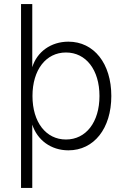

<svg xmlns="http://www.w3.org/2000/svg" viewBox="-20 -720 615 940"><path d="M315 16C440 16 525 -91 525 -250C525 -409 440 -516 315 -516C229 -516 161 -466 138 -391V-700H83V200H138V-110C162 -35 229 16 315 16ZM303 -37C205 -37 139 -122 139 -250C139 -378 205 -463 303 -463C401 -463 467 -378 467 -250C467 -122 401 -37 303 -37Z"/></svg>

Font: Uncut Sans Light
Style: Regular
Weight: 300
Designer: Kasper Nordkvist
Foundry: UNCUT.wtf
Version: Version 1.304;Glyphs 3.2 (3246)